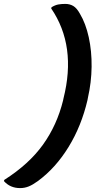

<svg xmlns="http://www.w3.org/2000/svg" viewBox="-116 -790 536 983"><path d="M78 137Q52 156 31 164.5Q10 173 -13 173Q-64 173 -96 137L-94 131Q33 50 104.5 -50Q176 -150 207 -276L209 -286Q277 -555 146 -747L148 -753Q166 -764 182 -767Q198 -770 218 -770Q241 -770 259 -759.5Q277 -749 293 -720Q323 -670 338.5 -599Q354 -528 353 -448Q352 -368 334 -289L332 -278Q301 -145 235 -37.5Q169 70 78 137Z"/></svg>

Font: Recursive Sn Csl St SmB
Style: Italic
Weight: 600
Italic angle: -15°
Version: Version 1.079;hotconv 1.0.112;makeotfexe 2.5.65598; ttfautoh